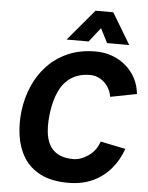

<svg xmlns="http://www.w3.org/2000/svg" viewBox="-62 -984 807 1045"><g transform="rotate(5 342.0 -461.0)"><path d="M350 12Q258 12 198 -19Q138 -50 106 -102.5Q74 -155 64.5 -220.5Q55 -286 63 -355Q72 -428 100 -492.5Q128 -557 175 -606.5Q222 -656 287.5 -684.5Q353 -713 437 -713Q502 -713 555 -686Q608 -659 641.5 -611.5Q675 -564 681 -502L537 -474Q533 -503 516.5 -528Q500 -553 474.5 -568Q449 -583 419 -583Q359 -583 317 -556Q275 -529 251 -478.5Q227 -428 218 -357Q208 -278 220.5 -225Q233 -172 269.5 -145.5Q306 -119 366 -119Q408 -119 449.5 -148.5Q491 -178 507 -227L644 -199Q623 -138 582.5 -90Q542 -42 484 -15Q426 12 350 12ZM274 -764 417 -934H514L616 -764H495L428 -895H497L394 -764Z"/></g></svg>

Font: Inclusive Sans
Style: Bold Italic
Weight: 700
Italic angle: -7°
Designer: Olivia King
Foundry: Olivia King
Version: Version 2.004